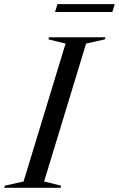

<svg xmlns="http://www.w3.org/2000/svg" viewBox="-59 -892 565 912"><path d="M252.5 -685 171 -705 174 -715H442L439 -705L350 -685L150.5 -30L231.5 -10L229 0H-39L-36 -10L53 -30ZM202.5 -835 214 -872.5H486L474.5 -835Z"/></svg>

Font: Newsreader Display
Style: Italic
Weight: 400
Italic angle: -17°
Designer: Hugues Gentile
Foundry: Production Type
Version: Version 1.001